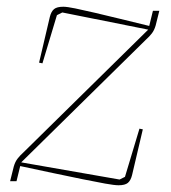

<svg xmlns="http://www.w3.org/2000/svg" viewBox="-20 -538 509 570"><path d="M332 12Q320 12 292 7Q264 2 225 -6Q186 -14 138.5 -24Q91 -34 40 -45L29 0H10L21 -44Q25 -58 32.5 -67.5Q40 -77 49 -85L420 -450L165 -501L149 -493L106 -350L96 -352L128 -488Q132 -504 140.5 -511Q149 -518 168 -518Q179 -518 203.5 -513Q228 -508 262 -500Q296 -492 337 -482Q378 -472 423 -461L434 -506H453L442 -462Q438 -448 430.5 -438.5Q423 -429 414 -421L43 -56L335 -5L351 -13L394 -156L404 -154L372 -18Q368 -2 359.5 5Q351 12 332 12Z"/></svg>

Font: IBM Plex Serif Thin
Style: Italic
Weight: 100
Italic angle: -14°
Designer: Mike Abbink, Paul van der Laan, Pieter van Rosmalen
Foundry: Bold Monday
Version: Version 3.001